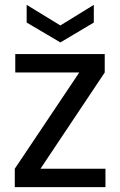

<svg xmlns="http://www.w3.org/2000/svg" viewBox="-20 -772 496 792"><path d="M412 -473 147 -76H415V0H41V-76L307 -473H43V-549H412ZM367 -752V-679L229 -597L90 -679V-752L229 -667Z"/></svg>

Font: Parkinsans
Style: Regular
Weight: 400
Designer: Red Stone, Indian Type Foundry
Foundry: Indian Type Foundry
Version: Version 1.000